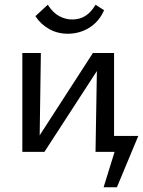

<svg xmlns="http://www.w3.org/2000/svg" viewBox="-20 -639 602 808"><path d="M443 0V-67H562L528 0ZM416 149 483 -67H562L472 149ZM382 0 389 -416H460V0ZM74 0V-416H152L146 0ZM124 0V-34L371 -416H413V-379L167 0ZM265 -497Q222 -497 186.5 -517Q151 -537 129 -571L181 -619Q203 -585 229.5 -571Q256 -557 284 -557Q316 -557 340 -572.5Q364 -588 382 -619L418 -596Q397 -548 356 -522.5Q315 -497 265 -497Z"/></svg>

Font: Ysabeau Office Medium
Style: Regular
Weight: 500
Designer: Christian Thalmann (Catharsis Fonts)
Version: Version 2.001;gftools[0.9.30]; featfreeze: tnum,lnum,ss02